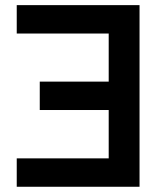

<svg xmlns="http://www.w3.org/2000/svg" viewBox="-20 -713 626 733"><path d="M512.7 0H43.9V-108.4H395V-293H131.8V-401.4H395V-585H43.9V-693.4H512.7Z"/></svg>

Font: CaskaydiaCove NFP SemiBold
Style: Regular
Weight: 600
Designer: Aaron Bell
Foundry: Saja Typeworks
Version: Version 2111.001; VTT 6.35;Nerd Fonts 3.1.1